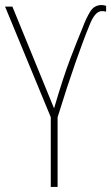

<svg xmlns="http://www.w3.org/2000/svg" viewBox="-20 -740 440 760"><path d="M29 -714H0L181 -276V0H208V-276Q246 -399 279 -493Q312 -587 333 -637Q355 -696 383 -696Q392 -696 400 -694V-717Q390 -720 382 -720Q353 -720 337 -694Q321 -668 308 -633Q288 -585 259.5 -511Q231 -437 194 -311Z"/></svg>

Font: Noto Sans Display SemiCondensed Thin
Style: Regular
Weight: 250
Width: 4
Designer: Monotype Design team
Foundry: Monotype Imaging Inc.
Version: 1.000